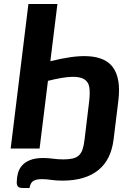

<svg xmlns="http://www.w3.org/2000/svg" viewBox="-20 -745 654 963"><path d="M122.5 -725H268L232.5 -438Q288.5 -452 337.2 -458.8Q386 -465.5 426.2 -462.8Q466.5 -460 497.2 -446.5Q528 -433 547.2 -406.2Q566.5 -379.5 573.5 -338.2Q580.5 -297 573.5 -239L549.5 -44Q543.5 4 525.2 42Q507 80 475.2 106.5Q443.5 133 398 147Q352.5 161 292 161Q261.5 161 236.8 157.2Q212 153.5 189.5 153.5Q160.5 153.5 146.2 163.2Q132 173 128 198H96.5Q75.5 198 69.8 190.5Q64 183 64 170Q64 146.5 69.8 124.5Q75.5 102.5 90.5 85.2Q105.5 68 131.2 57.8Q157 47.5 197 47.5Q221 47.5 246.2 51Q271.5 54.5 297.5 54.5Q325.5 54.5 344.5 50Q363.5 45.5 375.5 34.5Q387.5 23.5 394 4.5Q400.5 -14.5 404 -44L427.5 -239.5Q432 -278.5 428.2 -306Q424.5 -333.5 403 -347.2Q381.5 -361 338 -359.5Q294.5 -358 220.5 -339.5L178.5 0H33.5Z"/></svg>

Font: Lato Heavy
Style: Italic
Weight: 800
Italic angle: -7°
Designer: Lukasz Dziedzic
Foundry: tyPoland Lukasz Dziedzic
Version: Version 2.007; 2014-02-27